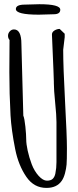

<svg xmlns="http://www.w3.org/2000/svg" viewBox="-20 -895 381 933"><path d="M19 0ZM101.1 -872.6 171.4 -874.5Q272.9 -874.5 272.9 -847.7Q272.9 -825.7 240.7 -825.7L168.5 -823.7Q57.1 -823.7 57.1 -851.1Q57.1 -872.6 101.1 -872.6ZM25.4 -544.4 26.4 -700.7Q19 -709 19 -721.2Q19 -733.4 27.6 -742.7Q36.1 -752 47.9 -752Q84 -752 84 -680.7L93.3 -333Q99.1 -319.8 103.3 -279.8Q107.4 -239.7 107.4 -217.5Q107.4 -195.3 114.5 -162.8Q121.6 -130.4 134 -97.2Q146.5 -64 167.7 -40.5Q189 -17.1 208 -17.1Q227.1 -17.1 236.3 -26.1Q245.6 -35.2 249 -51.8Q254.4 -78.1 254.4 -106.9V-302.2Q254.4 -334 248 -396.5Q241.7 -459 241.7 -490.7V-497.6L239.7 -555.7L232.4 -727.1Q232.4 -739.3 244.6 -746.8Q256.8 -754.4 270 -754.4L294.4 -731V-714.4L287.1 -653.3Q287.1 -569.8 296.1 -401.9Q305.2 -233.9 305.2 -174.6Q305.2 -115.2 303.5 -95.5Q301.8 -75.7 295.9 -53.2Q290 -30.8 279.8 -16.1Q255.9 18.1 206.5 18.1Q145.5 18.6 108.4 -35.2Q69.3 -91.8 53.7 -170.9Q35.2 -264.2 31.2 -334.5Q25.4 -440.4 25.4 -544.4Z"/></svg>

Font: Amatic
Style: Bold
Weight: 700
Width: 3
Version: Version 2.000; ttfautohint (v0.92-dirty) -l 8 -r 50 -G 50 -x